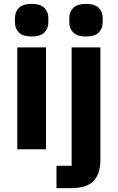

<svg xmlns="http://www.w3.org/2000/svg" viewBox="-20 -769 606 989"><path d="M57 0ZM143 -581Q98 -581 77.5 -601.5Q57 -622 57 -654V-676Q57 -708 77.5 -728.5Q98 -749 143 -749Q188 -749 208.5 -728.5Q229 -708 229 -676V-654Q229 -622 208.5 -601.5Q188 -581 143 -581ZM69 -525H217V0H69ZM349 -525H497V56Q497 126 462 163Q427 200 349 200H271V85H349ZM423 -581Q378 -581 357.5 -601.5Q337 -622 337 -654V-676Q337 -708 357.5 -728.5Q378 -749 423 -749Q468 -749 488.5 -728.5Q509 -708 509 -676V-654Q509 -622 488.5 -601.5Q468 -581 423 -581Z"/></svg>

Font: Aneliza ExtraBold
Style: Regular
Weight: 800
Designer: Mike Abbink, Paul van der Laan, Pieter van Rosmalen
Foundry: Bold Monday
Version: Version 3.001;September 8, 2019;FontCreator 11.5.0.2425 64-b